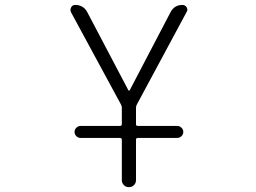

<svg xmlns="http://www.w3.org/2000/svg" viewBox="-20 -565 1040 781"><path d="M307.6 -3.9Q297.9 -3.9 290.5 -11.2Q283.2 -18.6 283.2 -28.3Q283.2 -38.1 290.5 -45.4Q297.9 -52.7 307.6 -52.7H467.8Q475.6 -52.7 475.6 -60.5V-127Q475.6 -133.8 471.7 -140.6L268.6 -515.6Q266.6 -520.5 266.6 -525.4Q266.6 -530.3 269.5 -535.2Q274.4 -544.9 286.1 -544.9Q319.3 -544.9 335 -515.6L502 -198.2Q502.9 -196.3 504.9 -196.3Q506.8 -196.3 507.8 -198.2L673.8 -515.6Q689.5 -544.9 721.7 -544.9Q733.4 -544.9 739.3 -535.2Q742.2 -530.3 742.2 -525.4Q742.2 -520.5 739.3 -516.6L537.1 -140.6Q533.2 -133.8 533.2 -127V-60.5Q533.2 -52.7 540 -52.7H701.2Q710.9 -52.7 718.3 -45.4Q725.6 -38.1 725.6 -28.3Q725.6 -18.6 718.3 -11.2Q710.9 -3.9 701.2 -3.9H540Q533.2 -3.9 533.2 3.9V168Q533.2 179.7 524.9 188Q516.6 196.3 504.4 196.3Q492.2 196.3 483.9 188Q475.6 179.7 475.6 168V3.9Q475.6 -3.9 467.8 -3.9Z"/></svg>

Font: Rounded Mgen+ 2m light
Style: Regular
Weight: 200
Designer: [Source Han Sans]
Ryoko NISHIZUKA  (kana & ideographs); Paul D. Hunt (Latin, Greek & Cyrillic); Wenlong ZHANG  (bopomofo
Version: Version 1.059.20150602